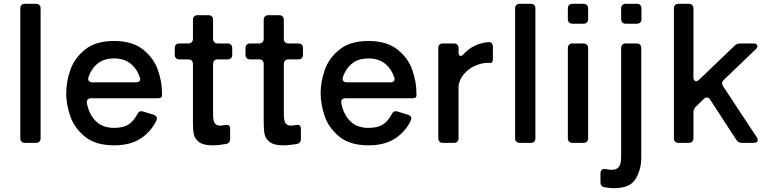

<svg xmlns="http://www.w3.org/2000/svg" viewBox="-20 -753 4044 1012"><path d="M170 0H111Q100 0 93.5 -6.5Q87 -13 87 -24V-709Q87 -720 93.5 -726.5Q100 -733 111 -733H170Q181 -733 187.5 -726.5Q194 -720 194 -709V-24Q194 -13 187.5 -6.5Q181 0 170 0Z M810 -235H460Q448 -235 442 -228.5Q436 -222 438 -209Q449 -151 484.5 -115Q520 -79 581 -79Q628 -79 656 -96Q684 -113 704 -152Q712 -167 725 -167Q727 -167 735 -165L790 -148Q807 -142 807 -129Q807 -123 804 -117Q776 -59 721.5 -23Q667 13 581 13Q484 13 428 -32.5Q372 -78 350.5 -140.5Q329 -203 329 -262Q329 -321 350.5 -383.5Q372 -446 428 -491.5Q484 -537 581 -537Q678 -537 734.5 -491.5Q791 -446 812.5 -383.5Q834 -321 834 -262V-249Q834 -235 810 -235ZM446 -346Q445 -343 445 -337Q445 -329 451 -324Q457 -319 467 -319H696Q709 -319 715 -325.5Q721 -332 718 -342Q703 -389 669 -417Q635 -445 581 -445Q528 -445 494.5 -418Q461 -391 446 -346Z M1204 -500V-464Q1204 -453 1197.5 -446.5Q1191 -440 1180 -440H1127Q1116 -440 1109.5 -433.5Q1103 -427 1103 -416V-152Q1103 -119 1111 -105Q1119 -91 1140 -91Q1151 -91 1166 -94Q1169 -95 1175 -95Q1193 -95 1193 -74V-21Q1193 1 1172 6Q1131 13 1099 13Q1052 13 1029.5 -4Q1007 -21 1002 -44Q997 -67 997 -104V-416Q997 -427 990.5 -433.5Q984 -440 973 -440H925Q914 -440 907.5 -446.5Q901 -453 901 -464V-500Q901 -511 907.5 -517.5Q914 -524 925 -524H973Q984 -524 990.5 -530.5Q997 -537 997 -548V-649Q997 -660 1003.5 -666.5Q1010 -673 1021 -673H1079Q1090 -673 1096.5 -666.5Q1103 -660 1103 -649V-548Q1103 -537 1109.5 -530.5Q1116 -524 1127 -524H1180Q1191 -524 1197.5 -517.5Q1204 -511 1204 -500Z M1577 -500V-464Q1577 -453 1570.5 -446.5Q1564 -440 1553 -440H1500Q1489 -440 1482.5 -433.5Q1476 -427 1476 -416V-152Q1476 -119 1484 -105Q1492 -91 1513 -91Q1524 -91 1539 -94Q1542 -95 1548 -95Q1566 -95 1566 -74V-21Q1566 1 1545 6Q1504 13 1472 13Q1425 13 1402.5 -4Q1380 -21 1375 -44Q1370 -67 1370 -104V-416Q1370 -427 1363.5 -433.5Q1357 -440 1346 -440H1298Q1287 -440 1280.5 -446.5Q1274 -453 1274 -464V-500Q1274 -511 1280.5 -517.5Q1287 -524 1298 -524H1346Q1357 -524 1363.5 -530.5Q1370 -537 1370 -548V-649Q1370 -660 1376.5 -666.5Q1383 -673 1394 -673H1452Q1463 -673 1469.5 -666.5Q1476 -660 1476 -649V-548Q1476 -537 1482.5 -530.5Q1489 -524 1500 -524H1553Q1564 -524 1570.5 -517.5Q1577 -511 1577 -500Z M2151 -235H1801Q1789 -235 1783 -228.5Q1777 -222 1779 -209Q1790 -151 1825.5 -115Q1861 -79 1922 -79Q1969 -79 1997 -96Q2025 -113 2045 -152Q2053 -167 2066 -167Q2068 -167 2076 -165L2131 -148Q2148 -142 2148 -129Q2148 -123 2145 -117Q2117 -59 2062.5 -23Q2008 13 1922 13Q1825 13 1769 -32.5Q1713 -78 1691.5 -140.5Q1670 -203 1670 -262Q1670 -321 1691.5 -383.5Q1713 -446 1769 -491.5Q1825 -537 1922 -537Q2019 -537 2075.5 -491.5Q2132 -446 2153.5 -383.5Q2175 -321 2175 -262V-249Q2175 -235 2151 -235ZM1787 -346Q1786 -343 1786 -337Q1786 -329 1792 -324Q1798 -319 1808 -319H2037Q2050 -319 2056 -325.5Q2062 -332 2059 -342Q2044 -389 2010 -417Q1976 -445 1922 -445Q1869 -445 1835.5 -418Q1802 -391 1787 -346Z M2397 -500V-478Q2397 -458 2408 -458Q2415 -458 2424 -468Q2474 -523 2553 -531Q2565 -532 2571.5 -525.5Q2578 -519 2578 -507V-445Q2578 -421 2566 -421Q2562 -422 2554 -422Q2520 -422 2485.5 -407Q2451 -392 2426.5 -364Q2402 -336 2397 -301V-24Q2397 -13 2390.5 -6.5Q2384 0 2373 0H2314Q2303 0 2296.5 -6.5Q2290 -13 2290 -24V-500Q2290 -511 2296.5 -517.5Q2303 -524 2314 -524H2373Q2384 -524 2390.5 -517.5Q2397 -511 2397 -500Z M2778 0H2719Q2708 0 2701.5 -6.5Q2695 -13 2695 -24V-709Q2695 -720 2701.5 -726.5Q2708 -733 2719 -733H2778Q2789 -733 2795.5 -726.5Q2802 -720 2802 -709V-24Q2802 -13 2795.5 -6.5Q2789 0 2778 0Z M3056 -628H2997Q2986 -628 2979.5 -634.5Q2973 -641 2973 -652V-709Q2973 -720 2979.5 -726.5Q2986 -733 2997 -733H3056Q3067 -733 3073.5 -726.5Q3080 -720 3080 -709V-652Q3080 -641 3073.5 -634.5Q3067 -628 3056 -628ZM3056 0H2997Q2986 0 2979.5 -6.5Q2973 -13 2973 -24V-500Q2973 -511 2979.5 -517.5Q2986 -524 2997 -524H3056Q3067 -524 3073.5 -517.5Q3080 -511 3080 -500V-24Q3080 -13 3073.5 -6.5Q3067 0 3056 0Z M3337 -628H3278Q3267 -628 3260.5 -634.5Q3254 -641 3254 -652V-709Q3254 -720 3260.5 -726.5Q3267 -733 3278 -733H3337Q3348 -733 3354.5 -726.5Q3361 -720 3361 -709V-652Q3361 -641 3354.5 -634.5Q3348 -628 3337 -628ZM3145 208V160Q3145 148 3152 142Q3159 136 3171 138Q3188 142 3205 142Q3230 142 3242 126.5Q3254 111 3254 71V-500Q3254 -511 3260.5 -517.5Q3267 -524 3278 -524H3336Q3347 -524 3353.5 -517.5Q3360 -511 3360 -500V78Q3360 140 3330.5 189.5Q3301 239 3217 239Q3197 239 3167 234Q3145 231 3145 208Z M3881 -524H3952Q3961 -524 3966.5 -520Q3972 -516 3972 -510Q3972 -502 3964 -494L3795 -332Q3786 -323 3786 -314Q3786 -307 3791 -299L3969 -29Q3974 -21 3974 -15Q3974 -8 3968.5 -4Q3963 0 3953 0H3890Q3871 0 3861 -16L3723 -228Q3716 -239 3706 -239Q3697 -239 3690 -232L3648 -191Q3635 -179 3635 -162V-24Q3635 -13 3628.5 -6.5Q3622 0 3611 0H3556Q3545 0 3538.5 -6.5Q3532 -13 3532 -24V-709Q3532 -720 3538.5 -726.5Q3545 -733 3556 -733H3611Q3622 -733 3628.5 -726.5Q3635 -720 3635 -709V-346Q3635 -336 3639 -330.5Q3643 -325 3649 -325Q3657 -325 3665 -333L3852 -512Q3864 -524 3881 -524Z"/></svg>

Font: Shippori Gothic B2 Bold
Style: Regular
Weight: 700
Designer: FONTDASU
Foundry: FONTDASU / Google Inc. / but / Adobe
Version: Version 1.130